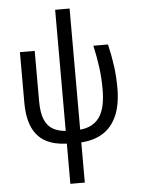

<svg xmlns="http://www.w3.org/2000/svg" viewBox="-64 -810 813 1099"><g transform="rotate(-5 342.5 -260.0)"><path d="M295 240V9Q225 7 175.5 -19Q126 -45 99.5 -101Q73 -157 73 -249V-536H158V-249Q158 -180 174.5 -141Q191 -102 222 -84.5Q253 -67 295 -64V-760H378V-64Q453 -71 489.5 -123Q526 -175 526 -283Q526 -349 518 -409Q510 -469 495 -536H579Q595 -468 603 -408Q611 -348 611 -284Q611 -185 582 -121.5Q553 -58 501 -26.5Q449 5 378 9V240Z"/></g></svg>

Font: Noto Sans SemiCondensed
Style: Regular
Weight: 400
Width: 4
Designer: Monotype Design Team
Foundry: Monotype Imaging Inc.
Version: Version 2.013; ttfautohint (v1.8.4.7-5d5b)